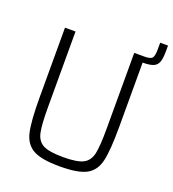

<svg xmlns="http://www.w3.org/2000/svg" viewBox="-142 -894 911 1011"><g transform="rotate(20 313.0 -388.5)"><path d="M626 -785V-756Q626 -714 618.5 -693Q611 -672 591 -663.5Q571 -655 531 -655V-297Q531 -164 517 -103.5Q503 -43 457 -17.5Q411 8 308 8Q205 8 158.5 -17.5Q112 -43 98 -103.5Q84 -164 84 -297V-688H143V-265Q143 -165 152.5 -122Q162 -79 195.5 -61.5Q229 -44 308 -44Q386 -44 419.5 -61.5Q453 -79 462.5 -122Q472 -165 472 -265V-688H530Q564 -688 573 -700Q582 -712 582 -748V-785Z"/></g></svg>

Font: Saira SemiCondensed Light
Style: Regular
Weight: 300
Width: 4
Designer: Hector Gatti with collaboration of the Omnibus-Type team
Foundry: Omnibus-Type
Version: Version 0.072; ttfautohint (v1.8)